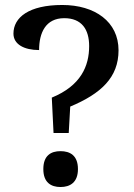

<svg xmlns="http://www.w3.org/2000/svg" viewBox="-20 -744 539 771"><path d="M188 -352 195 -210H256L262 -316C386 -368 456 -433 456 -542C456 -657 361 -724 230 -724C96 -724 34 -674 34 -609C34 -566 77 -543 137 -543C137 -612 163 -671 238 -671C308 -671 338 -626 338 -559C338 -479 305 -400 188 -352ZM223 7C261 7 293 -11 293 -65C293 -120 261 -137 223 -137C185 -137 154 -120 154 -65C154 -11 185 7 223 7Z"/></svg>

Font: Noto Naskh Arabic UI Medium
Style: Regular
Weight: 500
Designer: Monotype Design Team, David Williams, Mohamad Dakak and Nizar Qandah
Foundry: Monotype Imaging Inc.
Version: Version 2.014